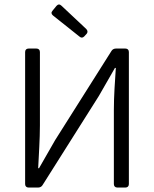

<svg xmlns="http://www.w3.org/2000/svg" viewBox="-20 -842 690 862"><path d="M217.8 -772.5 336.9 -677.7C344.7 -670.9 351.6 -671.9 358.4 -678.7L368.2 -689.5C375 -696.3 374 -705.1 367.2 -711.9L255.9 -816.4C248 -824.2 240.2 -823.2 233.4 -815.4L215.8 -793.9C209 -786.1 210 -779.3 217.8 -772.5ZM92.8 -608.4V-15.6C92.8 -5.9 98.6 0 108.4 0H151.4C159.2 0 167 -3.9 170.9 -10.7L423.8 -411.1L496.1 -537.1H500C496.1 -474.6 491.2 -412.1 491.2 -348.6V-15.6C491.2 -5.9 497.1 0 506.8 0H543C552.7 0 558.6 -5.9 558.6 -15.6V-608.4C558.6 -618.2 552.7 -624 543 -624H500C492.2 -624 484.4 -620.1 480.5 -613.3L227.5 -212.9L155.3 -86.9H151.4C154.3 -149.4 159.2 -215.8 159.2 -279.3V-608.4C159.2 -618.2 153.3 -624 143.6 -624H108.4C98.6 -624 92.8 -618.2 92.8 -608.4Z"/></svg>

Font: Ed Sans Neue Light
Style: Regular
Weight: 300
Designer: Stephen Hutchings
Version: Version 1.004;PS 001.004;hotconv 1.0.88;makeotf.lib2.5.64775